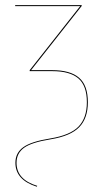

<svg xmlns="http://www.w3.org/2000/svg" viewBox="-20 -537 401 748"><path d="M123.5 190.4Q40 164.1 40 97.2Q40 58.6 70.8 36.4Q101.6 14.2 175.8 2.4Q253.4 -10.3 285.9 -43.9Q318.4 -77.6 318.4 -138.7Q318.4 -203.1 285.4 -231.4Q252.4 -259.8 183.6 -259.8H95.7V-263.7L292.5 -513.2H39.1V-517.1H298.3V-513.7L101.1 -263.7H183.6Q253.9 -263.7 288.1 -234.1Q322.3 -204.6 322.3 -138.7Q322.3 -76.2 288.6 -41.5Q254.9 -6.8 176.3 5.9Q103 17.6 73.7 38.8Q44.4 60.1 44.4 97.2Q44.4 162.6 125 187Z"/></svg>

Font: Fira Sans Compressed Four
Style: Regular
Weight: 100
Width: 1
Designer: Carrois Corporate & Edenspiekermann AG
Foundry: Carrois Corporate GbR & Edenspiekermann AG
Version: Version 4.203;PS 004.203;hotconv 1.0.88;makeotf.lib2.5.64775